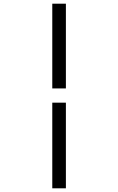

<svg xmlns="http://www.w3.org/2000/svg" viewBox="-20 -770 640 1040"><path d="M263.2 -291V-750H336.9V-291ZM263.2 250V-213.9H336.9V250Z"/></svg>

Font: Office Code Pro D
Style: Regular
Weight: 400
Designer: Nathan Rutzky & Paul D. Hunt
Foundry: Adobe Systems Incorporated
Version: Version 1.004;PS 001.004;hotconv 1.0.70;makeotf.lib2.5.58329